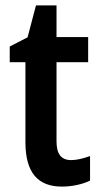

<svg xmlns="http://www.w3.org/2000/svg" viewBox="-20 -680 374 710"><path d="M243 -88C206 -88 189 -111 189 -157V-450H306V-543H189V-660H113L82 -542L16 -508V-450H74V-155C74 -39 122 10 209 10C248 10 286 1 313 -12V-103C288 -94 265 -88 243 -88Z"/></svg>

Font: Noto Sans Gurmukhi UI Condensed SemiBold
Style: Regular
Weight: 600
Width: 3
Designer: Jelle Bosma - Monotype Design Team
Foundry: Monotype Imaging Inc.
Version: Version 2.004